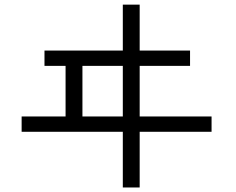

<svg xmlns="http://www.w3.org/2000/svg" viewBox="-20 -787 1040 845"><path d="M75.2 -207V-274.4H268.6V-497.1H175.8V-564.5H520.5V-766.6H594.7V-564.5H816.4V-497.1H594.7V-274.4H911.1V-207H594.7V38.1H520.5V-207ZM342.8 -274.4H520.5V-497.1H342.8Z"/></svg>

Font: Gothic A1
Style: Regular
Weight: 400
Designer: HanYang I&C Co.,Ltd.
Foundry: HanYang I&C Co.,Ltd.
Version: Version 2.50